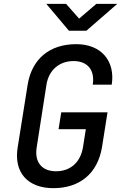

<svg xmlns="http://www.w3.org/2000/svg" viewBox="-20 -970 640 1000"><path d="M339 -810H430L591 -950H482L392 -873L324 -950H221ZM258 10C396 10 488 -67 511 -202L540 -385H299L285 -297H427L412 -202C399 -125 347 -78 272 -78C198 -78 159 -125 171 -202L222 -529C234 -605 289 -652 363 -652C437 -652 475 -604 463 -529H562C581 -654 506 -740 377 -740C238 -740 146 -663 124 -529L72 -202C51 -72 124 10 258 10Z"/></svg>

Font: JetBrains Mono Medium
Style: Italic
Weight: 436
Italic angle: -9°
Monospace: yes
Designer: Philipp Nurullin, Konstantin Bulenkov
Foundry: JetBrains
Version: Version 2.305